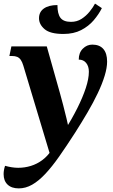

<svg xmlns="http://www.w3.org/2000/svg" viewBox="-26 -793 626 1063"><path d="M325 -605Q252 -605 221 -631.5Q190 -658 190 -692Q190 -727 217 -746Q244 -765 292 -765Q292 -716 309 -694Q326 -672 367 -672Q400 -672 425.5 -688.5Q451 -705 470 -728.5Q489 -752 500 -773L538 -748Q521 -714 493 -681Q465 -648 423.5 -626.5Q382 -605 325 -605ZM78 250Q38 250 16 229Q-6 208 -6 171Q-6 160 -4 148.5Q-2 137 2 125Q20 130 38.5 133Q57 136 75 136Q111 136 145 125.5Q179 115 208 93.5Q237 72 258 40L282 3L253 69L103 -430Q97 -450 89 -461.5Q81 -473 69.5 -478Q58 -483 40 -483H26L37 -536H233L306 -277Q314 -248 324 -210Q334 -172 342.5 -136Q351 -100 356 -76H335Q373 -136 402.5 -195Q432 -254 449 -305.5Q466 -357 466 -396Q466 -426 451 -444.5Q436 -463 410 -463Q410 -501 432.5 -523.5Q455 -546 485 -546Q525 -546 546 -522Q567 -498 567 -452Q567 -418 553.5 -373.5Q540 -329 515.5 -277.5Q491 -226 458.5 -170.5Q426 -115 389 -57Q342 16 302 73Q262 130 225 169.5Q188 209 152 229.5Q116 250 78 250Z"/></svg>

Font: Noto Serif
Style: Italic
Weight: 400
Italic angle: -12°
Designer: Monotype Design Team
Foundry: Monotype Imaging Inc.
Version: Version 2.013